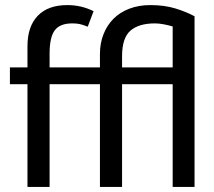

<svg xmlns="http://www.w3.org/2000/svg" viewBox="-20 -735 843 755"><path d="M245 -715Q300 -715 348 -691L325 -630Q305 -638 293 -640.5Q281 -643 264 -643Q216 -643 195.5 -616Q175 -589 175 -524V-470H373V-523Q373 -565 387 -600.5Q401 -636 426.5 -661.5Q452 -687 489 -701Q526 -715 571 -715Q627 -715 670.5 -701.5Q714 -688 745 -671V0H659V-404H460V0H373V-404H175V0H88V-404H19V-470H88V-553Q88 -631 128.5 -673Q169 -715 245 -715ZM460 -470H659V-631Q642 -636 623.5 -639.5Q605 -643 589 -643Q526 -643 493 -614.5Q460 -586 460 -514Z"/></svg>

Font: Mukta
Style: Regular
Weight: 400
Designer: Girish Dalvi and Yashodeep Gholap
Foundry: Ek Type
Version: Version 2.538;PS 1.001;hotconv 16.6.51;makeotf.lib2.5.65220;